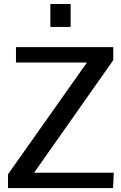

<svg xmlns="http://www.w3.org/2000/svg" viewBox="-20 -954 614 974"><path d="M20.5 0V-69.8L420.9 -636.7H61V-714.8H554.7V-648.9L152.8 -77.6H557.1L553.7 0ZM235.4 -817.4V-933.6H338.4V-817.4Z"/></svg>

Font: Pontano Sans SemiBold
Style: Regular
Weight: 600
Designer: Vernon Adams
Foundry: Vernon Adams
Version: Version 2.001